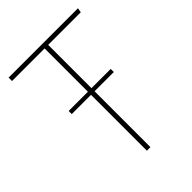

<svg xmlns="http://www.w3.org/2000/svg" viewBox="-199 -778 875 875"><g transform="rotate(-45 238.0 -340.5)"><path d="M249 -659V-380H373V-360H249V0H226V-360H102V-380H226V-659H16V-681H463L459 -659Z"/></g></svg>

Font: Fira Sans Thin
Style: Regular
Weight: 100
Designer: bBox Type GmbH & Carrois Corporate GbR & Edenspiekermann AG
Foundry: bBox Type GmbH & Carrois Corporate GbR & Edenspiekermann AG
Version: Version 4.301